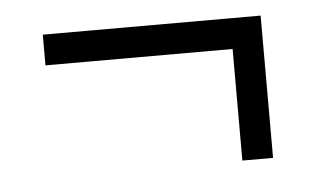

<svg xmlns="http://www.w3.org/2000/svg" viewBox="-31 -458 533 324"><g transform="rotate(-5 235.0 -295.5)"><path d="M51 -364V-416H420V-175H368V-364Z"/></g></svg>

Font: Georama Light
Style: Regular
Weight: 300
Designer: Jean-Baptiste Levee
Foundry: Production Type
Version: Version 1.000